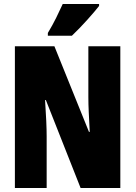

<svg xmlns="http://www.w3.org/2000/svg" viewBox="-20 -947 683 967"><path d="M296 -927Q281 -894 263 -857.5Q245 -821 221 -781V-767H342Q379 -802 419 -846.5Q459 -891 479 -917V-927ZM586 -714H425V-457Q425 -424 427 -381Q429 -338 432 -283H428L254 -714H55V0H215V-261Q215 -292 213 -337.5Q211 -383 207 -443H211L386 0H586Z"/></svg>

Font: Noto Sans Display Condensed Black
Style: Regular
Weight: 900
Width: 3
Designer: Monotype Design team
Foundry: Monotype Imaging Inc.
Version: 1.000